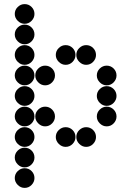

<svg xmlns="http://www.w3.org/2000/svg" viewBox="-20 -718 640 936"><path d="M52 -650Q52 -631 66.5 -616.5Q81 -602 100 -602Q120 -602 134 -616.5Q148 -631 148 -650Q148 -670 134 -684Q120 -698 100 -698Q81 -698 66.5 -684Q52 -670 52 -650ZM52 -550Q52 -531 66.5 -516.5Q81 -502 100 -502Q120 -502 134 -516.5Q148 -531 148 -550Q148 -570 134 -584Q120 -598 100 -598Q81 -598 66.5 -584Q52 -570 52 -550ZM52 -450Q52 -431 66.5 -416.5Q81 -402 100 -402Q120 -402 134 -416.5Q148 -431 148 -450Q148 -470 134 -484Q120 -498 100 -498Q81 -498 66.5 -484Q52 -470 52 -450ZM252 -450Q252 -431 266.5 -416.5Q281 -402 300 -402Q320 -402 334 -416.5Q348 -431 348 -450Q348 -470 334 -484Q320 -498 300 -498Q281 -498 266.5 -484Q252 -470 252 -450ZM352 -450Q352 -431 366.5 -416.5Q381 -402 400 -402Q420 -402 434 -416.5Q448 -431 448 -450Q448 -470 434 -484Q420 -498 400 -498Q381 -498 366.5 -484Q352 -470 352 -450ZM52 -350Q52 -331 66.5 -316.5Q81 -302 100 -302Q120 -302 134 -316.5Q148 -331 148 -350Q148 -370 134 -384Q120 -398 100 -398Q81 -398 66.5 -384Q52 -370 52 -350ZM152 -350Q152 -331 166.5 -316.5Q181 -302 200 -302Q220 -302 234 -316.5Q248 -331 248 -350Q248 -370 234 -384Q220 -398 200 -398Q181 -398 166.5 -384Q152 -370 152 -350ZM452 -350Q452 -331 466.5 -316.5Q481 -302 500 -302Q520 -302 534 -316.5Q548 -331 548 -350Q548 -370 534 -384Q520 -398 500 -398Q481 -398 466.5 -384Q452 -370 452 -350ZM52 -250Q52 -231 66.5 -216.5Q81 -202 100 -202Q120 -202 134 -216.5Q148 -231 148 -250Q148 -270 134 -284Q120 -298 100 -298Q81 -298 66.5 -284Q52 -270 52 -250ZM452 -250Q452 -231 466.5 -216.5Q481 -202 500 -202Q520 -202 534 -216.5Q548 -231 548 -250Q548 -270 534 -284Q520 -298 500 -298Q481 -298 466.5 -284Q452 -270 452 -250ZM52 -150Q52 -131 66.5 -116.5Q81 -102 100 -102Q120 -102 134 -116.5Q148 -131 148 -150Q148 -170 134 -184Q120 -198 100 -198Q81 -198 66.5 -184Q52 -170 52 -150ZM152 -150Q152 -131 166.5 -116.5Q181 -102 200 -102Q220 -102 234 -116.5Q248 -131 248 -150Q248 -170 234 -184Q220 -198 200 -198Q181 -198 166.5 -184Q152 -170 152 -150ZM452 -150Q452 -131 466.5 -116.5Q481 -102 500 -102Q520 -102 534 -116.5Q548 -131 548 -150Q548 -170 534 -184Q520 -198 500 -198Q481 -198 466.5 -184Q452 -170 452 -150ZM52 -50Q52 -31 66.5 -16.5Q81 -2 100 -2Q120 -2 134 -16.5Q148 -31 148 -50Q148 -70 134 -84Q120 -98 100 -98Q81 -98 66.5 -84Q52 -70 52 -50ZM252 -50Q252 -31 266.5 -16.5Q281 -2 300 -2Q320 -2 334 -16.5Q348 -31 348 -50Q348 -70 334 -84Q320 -98 300 -98Q281 -98 266.5 -84Q252 -70 252 -50ZM352 -50Q352 -31 366.5 -16.5Q381 -2 400 -2Q420 -2 434 -16.5Q448 -31 448 -50Q448 -70 434 -84Q420 -98 400 -98Q381 -98 366.5 -84Q352 -70 352 -50ZM52 50Q52 69 66.5 83.5Q81 98 100 98Q120 98 134 83.5Q148 69 148 50Q148 30 134 16Q120 2 100 2Q81 2 66.5 16Q52 30 52 50ZM52 150Q52 169 66.5 183.5Q81 198 100 198Q120 198 134 183.5Q148 169 148 150Q148 130 134 116Q120 102 100 102Q81 102 66.5 116Q52 130 52 150Z"/></svg>

Font: Matrix Sans Print
Style: Regular
Weight: 400
Designer: Brad Neil
Version: Version 1.100